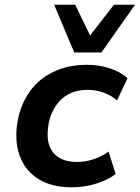

<svg xmlns="http://www.w3.org/2000/svg" viewBox="-20 -782 591 812"><path d="M283 10Q201 10 146.5 -22.5Q92 -55 67.5 -112.5Q43 -170 51 -245Q57 -303 80.5 -352Q104 -401 142 -435.5Q180 -470 232 -489Q284 -508 347 -508Q400 -508 446 -492.5Q492 -477 519 -451L475 -357Q452 -378 419 -390Q386 -402 351 -402Q313 -402 283.5 -390Q254 -378 233 -355.5Q212 -333 199 -303.5Q186 -274 183 -238Q175 -172 207 -134.5Q239 -97 307 -97Q340 -97 375.5 -108.5Q411 -120 439 -141L469 -46Q448 -30 418 -17Q388 -4 353.5 3Q319 10 283 10ZM294 -560 209 -762H298L361 -632L462 -762H551L409 -560Z"/></svg>

Font: Nunito Sans 8pt
Style: Bold Italic
Weight: 700
Italic angle: -9°
Version: Version 3.101;gftools[0.9.27]